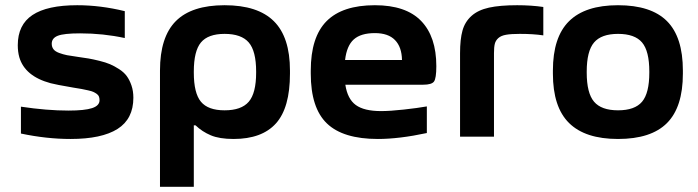

<svg xmlns="http://www.w3.org/2000/svg" viewBox="-20 -529 2701 743"><path d="M264.2 -189.9Q194.8 -201.7 175.8 -207Q76.2 -233.9 54.7 -307.6Q48.8 -328.6 48.8 -354Q48.8 -433.1 105.7 -470.9Q162.6 -508.8 278.8 -508.8Q368.7 -508.8 462.9 -485.8V-381.8Q379.4 -399.9 290 -399.9Q227.1 -399.9 203.6 -390.6Q180.2 -381.3 180.2 -359.9Q180.2 -347.2 187 -338.4Q193.8 -329.6 209.2 -324Q224.6 -318.4 239.5 -315.4Q254.4 -312.5 279.8 -309.1Q305.7 -305.7 322.5 -302.7Q339.4 -299.8 364.3 -293.7Q389.2 -287.6 405.8 -280.5Q422.4 -273.4 440.9 -261.5Q459.5 -249.5 470.5 -234.6Q481.4 -219.7 488.8 -198.2Q496.1 -176.8 496.1 -150.9Q496.1 -68.8 434.8 -30Q373.5 8.8 252.9 8.8Q160.2 8.8 61 -12.2V-116.2Q161.6 -101.1 245.1 -101.1Q307.6 -101.1 336.4 -110.6Q365.2 -120.1 365.2 -141.1Q365.2 -148.9 363 -155Q360.8 -161.1 354.2 -165.8Q347.7 -170.4 341.3 -173.3Q335 -176.3 320.8 -179.4Q306.6 -182.6 296.1 -184.6Q285.6 -186.5 264.2 -189.9Z M1102.1 -244.1Q1102.1 -111.8 1047.9 -51.5Q993.7 8.8 883.8 8.8Q829.1 8.8 795.7 -5.4Q762.2 -19.5 736.8 -43.9H730V193.8H599.1V-255.9Q599.1 -385.7 660.4 -447.3Q721.7 -508.8 849.1 -508.8Q977.5 -508.8 1039.8 -447Q1102.1 -385.3 1102.1 -255.9ZM730 -248Q730 -168.5 757.6 -135.3Q785.2 -102.1 849.1 -102.1Q914.1 -102.1 942.6 -135.3Q971.2 -168.5 971.2 -248V-252Q971.2 -331.5 942.6 -364.7Q914.1 -397.9 849.1 -397.9Q785.2 -397.9 757.6 -364.7Q730 -331.5 730 -252Z M1668.5 -272.9Q1668.5 -225.6 1659.4 -213.4Q1650.4 -201.2 1617.7 -201.2H1316.4Q1324.7 -146 1356.9 -122.6Q1389.2 -99.1 1454.6 -99.1Q1489.3 -99.1 1542.5 -105Q1595.7 -110.8 1631.8 -117.2V-14.2Q1524.4 8.8 1442.4 8.8Q1307.6 8.8 1245.1 -51.3Q1182.6 -111.3 1182.6 -244.1V-255.9Q1182.6 -385.7 1243.9 -447.3Q1305.2 -508.8 1430.7 -508.8Q1550.8 -508.8 1609.6 -448Q1668.5 -387.2 1668.5 -272.9ZM1315.4 -296.9H1535.6Q1534.7 -347.2 1508.5 -374Q1482.4 -400.9 1430.7 -400.9Q1376.5 -400.9 1349.1 -376.5Q1321.8 -352.1 1315.4 -296.9Z M1991.7 -397.9Q1958 -397.9 1938.5 -394.5Q1918.9 -391.1 1908.4 -381.6Q1897.9 -372.1 1894.8 -359.4Q1891.6 -346.7 1891.6 -323.2V0H1760.3V-323.2Q1760.3 -377 1769.8 -410.9Q1779.3 -444.8 1804.7 -467.5Q1830.1 -490.2 1872.3 -499.5Q1914.6 -508.8 1981.4 -508.8Q2036.1 -508.8 2082.5 -502V-392.1Q2043.9 -397.9 1991.7 -397.9Z M2119.6 -255.9Q2119.6 -385.3 2182.1 -447Q2244.6 -508.8 2371.6 -508.8Q2499.5 -508.8 2561 -447.3Q2622.6 -385.7 2622.6 -255.9V-244.1Q2622.6 -114.3 2561 -52.7Q2499.5 8.8 2371.6 8.8Q2244.6 8.8 2182.1 -53Q2119.6 -114.7 2119.6 -244.1ZM2250.5 -248Q2250.5 -168.9 2278.8 -135.5Q2307.1 -102.1 2371.6 -102.1Q2436.5 -102.1 2464.6 -135.3Q2492.7 -168.5 2492.7 -248V-252Q2492.7 -331.5 2464.6 -364.7Q2436.5 -397.9 2371.6 -397.9Q2307.1 -397.9 2278.8 -364.5Q2250.5 -331.1 2250.5 -252Z"/></svg>

Font: LT Wave Text Bold
Style: Regular
Weight: 700
Designer: Daniel Lyons
Version: Version 2.5 (Glyphs App)